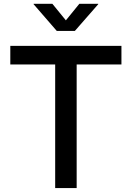

<svg xmlns="http://www.w3.org/2000/svg" viewBox="-20 -962 674 982"><path d="M32.7 -632.3V-727.5H601.1V-632.3H372.1V0H262.2V-632.3ZM248 -942.4 316.9 -857.9 385.7 -942.4H482.4V-940.4L362.8 -803.7H270.5L151.9 -940.4V-942.4Z"/></svg>

Font: Inter 24pt Medium
Style: Regular
Weight: 500
Designer: Rasmus Andersson
Foundry: rsms
Version: Version 4.001;git-66647c0bb